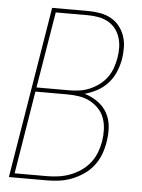

<svg xmlns="http://www.w3.org/2000/svg" viewBox="-53 -777 605 819"><g transform="rotate(5 250.0 -367.5)"><path d="M16 0 137 -735H292Q318 -735 343 -730.5Q368 -726 389 -714.5Q410 -703 425 -684.5Q440 -666 448 -643Q456 -620 456.5 -594.5Q457 -569 453 -543Q448 -516 437 -489Q426 -462 406.5 -440Q387 -418 360.5 -403.5Q334 -389 307 -382Q337 -373 363 -355Q389 -337 404 -310Q419 -283 421.5 -250.5Q424 -218 418 -184Q414 -158 404 -131.5Q394 -105 376.5 -82.5Q359 -60 334.5 -43.5Q310 -27 284 -17Q258 -7 231 -3.5Q204 0 178 0ZM100 -391H239Q261 -391 283 -394Q305 -397 326.5 -406Q348 -415 367 -429Q386 -443 400 -462Q414 -481 421.5 -502.5Q429 -524 433 -546Q437 -569 436.5 -591.5Q436 -614 429.5 -634.5Q423 -655 410 -671.5Q397 -688 378 -698.5Q359 -709 337 -713Q315 -717 292 -717H154ZM39 -18H178Q202 -18 227 -21.5Q252 -25 276 -34Q300 -43 322 -58Q344 -73 360.5 -94Q377 -115 386 -139Q395 -163 399 -187Q403 -213 402 -238Q401 -263 393 -285.5Q385 -308 368.5 -325.5Q352 -343 331 -354Q310 -365 285 -369Q260 -373 235 -373H97Z"/></g></svg>

Font: Iosevka Thin Oblique
Style: Regular
Weight: 100
Italic angle: -9°
Monospace: yes
Designer: Belleve Invis
Foundry: Belleve Invis
Version: Version 32.5.0; ttfautohint (v1.8.4)